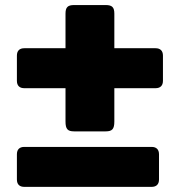

<svg xmlns="http://www.w3.org/2000/svg" viewBox="-20 -645 712 760"><path d="M273.4 -125H398.4C423.8 -125 432.6 -133.8 432.6 -164.1V-295.9H595.7C614.7 -295.9 625 -306.2 625 -325.2V-424.8C625 -443.8 614.7 -454.1 595.7 -454.1H432.6V-590.8C432.6 -616.2 423.8 -625 398.4 -625H273.4C248 -625 239.3 -616.2 239.3 -590.8V-454.1H76.2C57.1 -454.1 46.9 -443.8 46.9 -424.8V-325.2C46.9 -306.2 57.1 -295.9 76.2 -295.9H239.3V-164.1C239.3 -133.8 248 -125 273.4 -125ZM46.9 -34.2V65.4C46.9 84.5 57.1 94.7 76.2 94.7H580.1C599.1 94.7 609.4 84.5 609.4 65.4V-34.2C609.4 -53.2 599.1 -63.5 580.1 -63.5H76.2C57.1 -63.5 46.9 -53.2 46.9 -34.2Z"/></svg>

Font: Gyrotrope Black
Style: Regular
Weight: 900
Designer: David Moles
Version: Version 1.003;Glyphs 3.3.1 (3343)